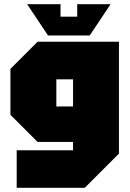

<svg xmlns="http://www.w3.org/2000/svg" viewBox="-20 -760 625 920"><path d="M60 140V-40H330V-80H160L30 -210V-430L160 -560H550V-24L386 140ZM250 -380V-250H330V-380ZM350 -740H510L410 -590H210L110 -740H270V-680H350Z"/></svg>

Font: Tektur SemiCondensed Black
Style: Regular
Weight: 900
Width: 4
Designer: Adam Jagosz
Foundry: Adam Jagosz
Version: Version 1.005;gftools[0.9.30]